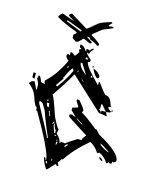

<svg xmlns="http://www.w3.org/2000/svg" viewBox="-129 -962 890 1073"><g transform="rotate(15 316.0 -425.5)"><path d="M315.4 -504.9V-509.8Q295.9 -529.3 294.9 -529.3Q294.9 -528.3 315.4 -504.9ZM269.5 -551.8Q274.4 -551.8 274.4 -560.5H269.5ZM306.6 -630.9Q306.6 -644.5 296.9 -644.5L293 -634.8Q297.9 -634.8 306.6 -630.9ZM320.3 -546.9 283.2 -607.4H274.4Q274.4 -581.1 320.3 -546.9ZM213.9 -560.5V-570.3H209V-560.5ZM181.6 -445.3Q225.6 -504.9 246.1 -551.8Q241.2 -560.5 241.2 -565.4Q229.5 -561.5 204.1 -504.9H200.2L204.1 -496.1L171.9 -449.2ZM357.4 -542Q357.4 -551.8 348.6 -551.8V-542ZM153.3 -352.5V-361.3H148.4V-352.5ZM204.1 -152.3V-157.2Q171.9 -228.5 148.4 -296.9L126 -334L107.4 -342.8V-329.1Q200.2 -159.2 200.2 -152.3ZM163.1 -319.3Q163.1 -324.2 167 -324.2Q163.1 -332 163.1 -342.8H148.4Q154.3 -319.3 163.1 -319.3ZM185.5 -273.4V-278.3Q176.8 -293 176.8 -300.8H171.9V-296.9Q181.6 -281.2 181.6 -273.4ZM371.1 -273.4V-278.3L334 -300.8V-296.9ZM213.9 -236.3Q213.9 -241.2 218.8 -250H213.9L209 -240.2V-236.3ZM237.3 -189.5V-203.1Q222.7 -224.6 222.7 -240.2H218.8V-226.6L232.4 -189.5ZM552.7 -162.1V-166Q504.9 -199.2 497.1 -199.2Q500 -184.6 552.7 -162.1ZM246.1 -175.8V-180.7H237.3V-175.8ZM259.8 -147.5V-157.2H255.9V-147.5ZM306.6 -128.9Q313.5 -128.9 325.2 -147.5Q313.5 -147.5 306.6 -133.8ZM259.8 -128.9Q259.8 -133.8 264.6 -143.6H255.9V-128.9ZM259.8 -36.1V-45.9H255.9V-36.1ZM237.3 -13.7Q237.3 -27.3 227.5 -27.3Q227.5 -13.7 237.3 -13.7ZM455.1 -366.2V-377.9H480.5L450.2 -413.1H445.3V-389.6L440.4 -379.9Q447.3 -379.9 455.1 -366.2ZM510.7 -384.8V-394.5H515.6L517.6 -392.6Q517.6 -389.6 510.7 -384.8ZM241.2 19.5Q212.9 -25.4 212.9 -45.9Q222.7 -45.9 222.7 -32.2H227.5Q227.5 -78.1 106.4 -287.1Q106.4 -283.2 101.6 -283.2V-301.8Q88.9 -301.8 70.3 -361.3Q58.6 -394.5 23.4 -421.9Q33.2 -439.5 51.8 -439.5Q70.3 -404.3 70.3 -398.4H75.2V-421.9Q75.2 -435.5 60.5 -459Q65.4 -466.8 65.4 -477.5H70.3Q76.2 -477.5 87.9 -444.3L111.3 -439.5L106.4 -449.2V-459Q151.4 -500 176.8 -546.9Q204.1 -590.8 204.1 -602.5Q197.3 -602.5 186.5 -621.1Q186.5 -635.7 195.3 -635.7L204.1 -630.9V-649.4H212.9L232.4 -635.7Q251 -659.2 251 -662.1Q246.1 -671.9 246.1 -676.8Q255.9 -676.8 255.9 -685.5Q246.1 -685.5 246.1 -695.3V-705.1Q267.6 -705.1 283.2 -676.8H288.1L283.2 -685.5L293 -690.4Q300.8 -685.5 306.6 -685.5Q306.6 -693.4 320.3 -700.2H324.2V-695.3Q306.6 -678.7 306.6 -667H302.7L293 -671.9Q293 -662.1 324.2 -635.7Q324.2 -621.1 311.5 -621.1Q311.5 -596.7 399.4 -509.8V-529.3H404.3Q449.2 -467.8 455.1 -467.8Q484.4 -467.8 497.1 -418Q502 -418 502 -413.1Q492.2 -408.2 487.3 -408.2Q487.3 -396.5 510.7 -384.8L498 -377.9L497.1 -379.9Q489.3 -377 481.4 -377L492.2 -354.5Q455.1 -361.3 445.3 -361.3L259.8 -533.2H255.9Q230.5 -484.4 168 -394.5Q177.7 -383.8 212.9 -278.3Q235.4 -231.4 251 -212.9L246.1 -190.4Q274.4 -163.1 274.4 -143.6H279.3V-152.3Q283.2 -152.3 306.6 -148.4Q306.6 -152.3 367.2 -190.4H390.6Q390.6 -203.1 409.2 -221.7Q288.1 -296.9 288.1 -301.8V-306.6Q288.1 -314.5 302.7 -314.5Q316.4 -306.6 324.2 -306.6L293 -337.9V-351.6Q321.3 -361.3 324.2 -361.3V-366.2L306.6 -394.5V-403.3H320.3Q357.4 -361.3 357.4 -351.6Q352.5 -342.8 352.5 -337.9Q363.3 -337.9 450.2 -268.6Q450.2 -270.5 452.1 -270.5L455.1 -269.5L478.5 -245.1Q608.4 -173.8 608.4 -128.9Q608.4 -122.1 593.8 -115.2Q593.8 -120.1 589.8 -120.1Q585 -110.4 585 -105.5H575.2L566.4 -110.4Q566.4 -101.6 556.6 -101.6Q537.1 -132.8 505.9 -148.4Q497.1 -143.6 492.2 -143.6Q473.6 -174.8 440.4 -193.4Q355.5 -121.1 315.4 -55.7Q315.4 -60.5 311.5 -60.5Q298.8 -37.1 293 -37.1L302.7 -17.6L293 -13.7Q293 -22.5 283.2 -22.5Q247.1 19.5 241.2 19.5ZM348.6 -597.7H343.8V-607.4H348.6ZM385.7 -546.9Q374 -546.9 352.5 -588.9V-593.8Q384.8 -580.1 394.5 -560.5Q394.5 -546.9 385.7 -546.9ZM46.9 -454.1Q33.2 -454.1 33.2 -463.9V-486.3H46.9ZM534.2 -106.4H529.3Q510.7 -113.3 510.7 -125Q522.5 -125 534.2 -106.4ZM223.6 -713.9H215.8L194.3 -728.5L193.4 -748Q208 -756.8 208 -764.6V-765.6Q123 -797.9 86.9 -820.3L85.9 -826.2Q101.6 -846.7 105.5 -846.7Q175.8 -821.3 179.7 -821.3Q141.6 -841.8 141.6 -846.7Q141.6 -852.5 153.3 -858.4H157.2L254.9 -798.8Q261.7 -799.8 308.6 -840.8Q326.2 -855.5 383.8 -871.1L387.7 -866.2L369.1 -847.7Q377 -847.7 377 -842.8L385.7 -846.7Q401.4 -846.7 401.4 -841.8Q401.4 -839.8 342.8 -816.4L293 -776.4V-771.5Q347.7 -738.3 348.6 -728.5Q338.9 -721.7 336.9 -721.7Q336.9 -727.5 291 -746.1Q290 -756.8 277.3 -756.8L269.5 -755.9L303.7 -733.4V-729.5Q303.7 -724.6 292 -724.6Q259.8 -741.2 254.9 -741.2Q229.5 -714.8 223.6 -713.9ZM227.5 -775.4 231.4 -780.3V-783.2L143.6 -816.4L139.6 -815.4V-810.5Z"/></g></svg>

Font: Blackcraft
Style: Regular
Weight: 400
Designer: GGBotNet
Foundry: GGBotNet
Version: 1.00